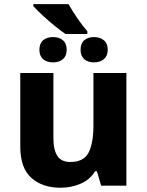

<svg xmlns="http://www.w3.org/2000/svg" viewBox="-20 -881 697 911"><path d="M138.2 -861.3H305.2Q323.7 -828.6 347.2 -794.2Q370.6 -759.8 394.5 -732.4V-719.7H290.5Q267.1 -735.8 238.3 -759.3Q209.5 -782.7 182.9 -807.4Q156.2 -832 138.2 -851.6ZM231.9 -705.1Q260.7 -705.1 278.6 -689.9Q296.4 -674.8 296.4 -644.5Q296.4 -615.7 278.6 -600.3Q260.7 -585 231.9 -585Q202.1 -585 184.6 -600.3Q167 -615.7 167 -644.5Q167 -674.8 184.6 -689.9Q202.1 -705.1 231.9 -705.1ZM425.8 -705.1Q454.6 -705.1 472.9 -689.9Q491.2 -674.8 491.2 -644.5Q491.2 -615.7 472.9 -600.3Q454.6 -585 425.8 -585Q397 -585 379.6 -600.3Q362.3 -615.7 362.3 -644.5Q362.3 -674.8 379.6 -689.9Q397 -705.1 425.8 -705.1ZM423.3 -534.7H579.6V0H460L439.9 -68.4H431.2Q405.8 -27.3 361.3 -8.8Q316.9 9.8 266.6 9.8Q181.6 9.8 128.9 -36.9Q76.2 -83.5 76.2 -186V-534.7H233.4V-225.6Q233.4 -169.4 252.4 -140.9Q271.5 -112.3 313.5 -112.3Q377.4 -112.3 400.4 -157.2Q423.3 -202.1 423.3 -286.1Z"/></svg>

Font: Lunasima
Style: Bold
Weight: 700
Designer: The DocRepair Project, Monotype Design Team
Foundry: Google
Version: Version 2.009